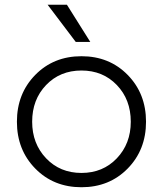

<svg xmlns="http://www.w3.org/2000/svg" viewBox="-20 -776 684 806"><path d="M128 -68.5Q205 10 322 10Q439 10 516 -68.5Q593 -147 593 -265Q593 -383 516 -461.5Q439 -540 322 -540Q205 -540 128 -461.5Q51 -383 51 -265Q51 -147 128 -68.5ZM115 -265Q115 -358 173.5 -419Q232 -480 322 -480Q412 -480 470.5 -419Q529 -358 529 -265Q529 -173 470.5 -111.5Q412 -50 322 -50Q232 -50 173.5 -111.5Q115 -173 115 -265ZM261 -756 359 -600H298L180 -756Z"/></svg>

Font: Roundo
Style: Regular
Weight: 400
Designer: Namrata Goyal (Gurmukhi), Shiva Nallaperumal (Latin)
Foundry: Indian Type Foundry
Version: Version 1.000;PS 1.0;hotconv 1.0.88;makeotf.lib2.5.647800